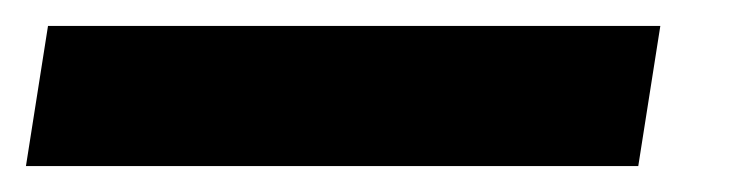

<svg xmlns="http://www.w3.org/2000/svg" viewBox="-89 36 579 148"><path d="M420 56 403 164H-69L-52 56Z"/></svg>

Font: Bitter ExtraBold
Style: Italic
Weight: 800
Italic angle: -9°
Designer: Sol Matas, and Bitter project Authors
Foundry: Sol Matas
Version: Version 2.001